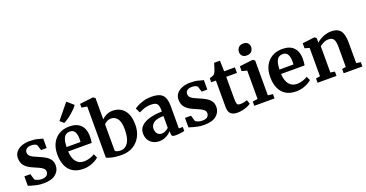

<svg xmlns="http://www.w3.org/2000/svg" viewBox="-38 -1684 4751 2494"><g transform="rotate(-20 2337.5 -437.0)"><path d="M128.5 -160.5 151.5 -82.5Q159 -70 187 -59.8Q215 -49.5 245.5 -49.5Q295 -49.5 317.2 -69.2Q339.5 -89 339.5 -119.5Q339.5 -146.5 319.8 -164.8Q300 -183 264.8 -199Q229.5 -215 184.5 -234.5Q117.5 -262.5 82.2 -304Q47 -345.5 47 -412.5Q47 -457.5 73.8 -492.8Q100.5 -528 149.2 -548Q198 -568 263.5 -568Q336 -568 378.5 -554.8Q421 -541.5 444 -538V-407H366L342.5 -482.5Q336.5 -492.5 315.5 -500.5Q294.5 -508.5 267.5 -508.5Q226 -509 201.8 -491Q177.5 -473 177.5 -443Q177.5 -413 195.8 -394.2Q214 -375.5 243.2 -362Q272.5 -348.5 305.5 -334.5Q348.5 -316.5 388 -294.5Q427.5 -272.5 452.5 -239.5Q477.5 -206.5 477.5 -155Q477.5 -85 421.5 -37Q365.5 11 252 11Q205 11 164.8 3Q124.5 -5 93.8 -14.5Q63 -24 45.5 -29.5V-160.5Z M805.5 11Q714.5 11 656.8 -26Q599 -63 571.8 -128.2Q544.5 -193.5 544.5 -278.5Q544.5 -369.5 578.2 -434.8Q612 -500 672.8 -535Q733.5 -570 813.5 -570Q915 -570 968.2 -517.2Q1021.5 -464.5 1024 -368.5Q1024 -305.5 1016 -269.5H691Q694.5 -180 733.2 -128.8Q772 -77.5 845 -77.5Q885.5 -77.5 927 -91.5Q968.5 -105.5 991 -121.5L1016 -67.5Q1000 -50.5 967.2 -32.2Q934.5 -14 892.2 -1.5Q850 11 805.5 11ZM690.5 -330.5H884Q884.5 -341 885.2 -352.5Q886 -364 886 -373Q886 -432.5 866.2 -469Q846.5 -505.5 797 -505.5Q767.5 -505.5 744.2 -490.8Q721 -476 707 -438.2Q693 -400.5 690.5 -330.5ZM770.5 -636H769L719.5 -679L888.5 -886.5L976.5 -809.5Q964.5 -788.5 939 -762.5Q913.5 -736.5 882.5 -710.5Q851.5 -684.5 821.8 -664.5Q792 -644.5 770.5 -636Z M1048 -746V-797.5L1231 -819.5H1233L1262 -801.5V-506.5Q1285.5 -530.5 1324.8 -550.2Q1364 -570 1414 -570Q1473 -570 1522 -542.2Q1571 -514.5 1600.5 -454.2Q1630 -394 1630 -296.5Q1630 -210 1594.2 -140.5Q1558.5 -71 1492.2 -30Q1426 11 1334 11Q1243.5 11 1188.5 -4Q1133.5 -19 1123.5 -27V-733.5ZM1360 -482Q1327 -482 1301 -467.2Q1275 -452.5 1262 -437.5V-73.5Q1267 -61.5 1289.5 -54.8Q1312 -48 1339.5 -48Q1402 -48 1440.5 -106Q1479 -164 1480.5 -280.5Q1481.5 -389 1446.5 -435.5Q1411.5 -482 1360 -482Z M1684 -156Q1684 -219.5 1728.2 -260Q1772.5 -300.5 1846.8 -320Q1921 -339.5 2011.5 -340.5V-363.5Q2011.5 -421 1991.5 -447Q1971.5 -473 1907 -473Q1849.5 -473 1806.2 -456.2Q1763 -439.5 1739 -428L1707.5 -492.5Q1719 -502.5 1753.2 -520.5Q1787.5 -538.5 1836.8 -553.2Q1886 -568 1943 -568Q2019.5 -568 2063.5 -547.8Q2107.5 -527.5 2126 -483Q2144.5 -438.5 2144.5 -366V-59.5H2199V-4Q2187.5 -1 2166 2.5Q2144.5 6 2120.5 8.5Q2096.5 11 2076.5 11Q2042.5 11 2031 1Q2019.5 -9 2019.5 -40.5V-67.5Q2007 -52.5 1983.5 -34.2Q1960 -16 1926.8 -2.5Q1893.5 11 1852.5 11Q1807 11 1768.8 -8Q1730.5 -27 1707.2 -64.2Q1684 -101.5 1684 -156ZM1917 -71.5Q1938.5 -71.5 1965.2 -84.5Q1992 -97.5 2011.5 -115V-279Q1917 -278.5 1875 -246.8Q1833 -215 1833 -170.5Q1833 -121.5 1856.2 -96.5Q1879.5 -71.5 1917 -71.5Z M2349 -160.5 2372 -82.5Q2379.5 -70 2407.5 -59.8Q2435.5 -49.5 2466 -49.5Q2515.5 -49.5 2537.8 -69.2Q2560 -89 2560 -119.5Q2560 -146.5 2540.2 -164.8Q2520.5 -183 2485.2 -199Q2450 -215 2405 -234.5Q2338 -262.5 2302.8 -304Q2267.5 -345.5 2267.5 -412.5Q2267.5 -457.5 2294.2 -492.8Q2321 -528 2369.8 -548Q2418.5 -568 2484 -568Q2556.5 -568 2599 -554.8Q2641.5 -541.5 2664.5 -538V-407H2586.5L2563 -482.5Q2557 -492.5 2536 -500.5Q2515 -508.5 2488 -508.5Q2446.5 -509 2422.2 -491Q2398 -473 2398 -443Q2398 -413 2416.2 -394.2Q2434.5 -375.5 2463.8 -362Q2493 -348.5 2526 -334.5Q2569 -316.5 2608.5 -294.5Q2648 -272.5 2673 -239.5Q2698 -206.5 2698 -155Q2698 -85 2642 -37Q2586 11 2472.5 11Q2425.5 11 2385.2 3Q2345 -5 2314.2 -14.5Q2283.5 -24 2266 -29.5V-160.5Z M2932.5 9.5Q2871 9.5 2840.2 -19.2Q2809.5 -48 2809.5 -112V-478.5H2744.5V-534.5Q2761.5 -541 2779.8 -545.8Q2798 -550.5 2807 -558.5Q2817 -567.5 2822.8 -577.5Q2828.5 -587.5 2835 -604Q2842.5 -623 2851.2 -652.5Q2860 -682 2866 -703.5H2947L2951 -555.5H3100V-478.5H2952V-197.5Q2952 -144.5 2956 -120.5Q2960 -96.5 2971.5 -90Q2983 -83.5 3006 -83.5Q3031 -83.5 3057.5 -89.2Q3084 -95 3100 -101.5L3119 -46Q3102 -32.5 3071.8 -19.8Q3041.5 -7 3005 1.2Q2968.5 9.5 2932.5 9.5Z M3236 -68.5V-461L3165 -480V-546.5L3348 -568.5H3350L3377.5 -549V-68L3445.5 -59.5V0H3166V-59.5ZM3298 -647.5Q3257.5 -647.5 3237.2 -670.2Q3217 -693 3217 -722Q3217 -757.5 3239 -783.5Q3261 -809.5 3306.5 -809.5H3307.5Q3348.5 -809.5 3368.8 -786.8Q3389 -764 3389 -735Q3389 -699.5 3366.8 -673.5Q3344.5 -647.5 3299 -647.5Z M3748.5 11Q3657.5 11 3599.8 -26Q3542 -63 3514.8 -128.2Q3487.5 -193.5 3487.5 -278.5Q3487.5 -369.5 3521.2 -434.8Q3555 -500 3615.8 -535Q3676.5 -570 3756.5 -570Q3858 -570 3911.2 -517.2Q3964.5 -464.5 3967 -368.5Q3967 -305.5 3959 -269.5H3634Q3637.5 -180 3676.2 -128.8Q3715 -77.5 3788 -77.5Q3828.5 -77.5 3870 -91.5Q3911.5 -105.5 3934 -121.5L3959 -67.5Q3943 -50.5 3910.2 -32.2Q3877.5 -14 3835.2 -1.5Q3793 11 3748.5 11ZM3633.5 -330.5H3827Q3827.5 -341 3828.2 -352.5Q3829 -364 3829 -373Q3829 -432.5 3809.2 -469Q3789.5 -505.5 3740 -505.5Q3710.5 -505.5 3687.2 -490.8Q3664 -476 3650 -438.2Q3636 -400.5 3633.5 -330.5Z M4098.5 -68.5V-461L4034.5 -479V-548.5L4201 -568.5H4204L4228.5 -549V-510.5L4227.5 -486.5Q4249 -506 4281.2 -524.8Q4313.5 -543.5 4352.2 -555.5Q4391 -567.5 4431.5 -567.5Q4522.5 -567.5 4560.8 -516.5Q4599 -465.5 4599 -347V-68L4660 -60V0H4401.5V-59.5L4455 -68V-344Q4455 -418.5 4435.2 -450.2Q4415.5 -482 4363 -482Q4328 -482 4295.2 -465.2Q4262.5 -448.5 4242 -432.5V-68.5L4302 -59.5V0H4040.5V-59.5Z"/></g></svg>

Font: Merriweather
Style: Bold
Weight: 700
Designer: Eben Sorkin
Foundry: Eben Sorkin
Version: Version 2.100; ttfautohint (v1.7.19-72a1) -l 8 -r 50 -G 200 